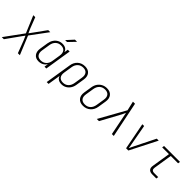

<svg xmlns="http://www.w3.org/2000/svg" viewBox="246 -2157 3709 3709"><g transform="rotate(45 2100.0 -302.5)"><path d="M9 180 287 -201 140 -550H194L280 -328Q287 -311 299.5 -283.5Q312 -256 321 -236Q335 -256 355.5 -283.5Q376 -311 388 -328L548 -550H604L346 -201L503 180H449L353 -72Q347 -88 334 -115.5Q321 -143 313 -164Q297 -143 277 -115.5Q257 -88 246 -72L66 180Z M915 -645 1043 -785H1102L968 -645ZM841 10Q759 10 718 -44.5Q677 -99 691 -189L718 -360Q728 -420 757.5 -465Q787 -510 832 -535Q877 -560 932 -560Q985 -560 1020.5 -537.5Q1056 -515 1068 -475H1071L1083 -550H1133L1046 0H996L1008 -75H1004Q980 -35 937 -12.5Q894 10 841 10ZM858 -33Q926 -33 970.5 -74.5Q1015 -116 1026 -189L1053 -360Q1064 -434 1033.5 -475.5Q1003 -517 935 -517Q868 -517 823.5 -475.5Q779 -434 768 -360L741 -189Q730 -116 760.5 -74.5Q791 -33 858 -33Z M1237 180 1323 -361Q1337 -453 1397.5 -506.5Q1458 -560 1548 -560Q1636 -560 1679 -506Q1722 -452 1708 -361L1681 -190Q1672 -130 1642 -85Q1612 -40 1567 -15Q1522 10 1467 10Q1414 10 1378.5 -12.5Q1343 -35 1331 -75H1328L1316 0L1287 180ZM1464 -33Q1531 -33 1575 -74.5Q1619 -116 1631 -190L1658 -361Q1670 -435 1639 -476Q1608 -517 1541 -517Q1474 -517 1429 -475.5Q1384 -434 1373 -361L1346 -190Q1334 -116 1365.5 -74.5Q1397 -33 1464 -33Z M2054 10Q1966 10 1921.5 -44.5Q1877 -99 1891 -190L1918 -360Q1928 -421 1959 -465.5Q1990 -510 2038 -535Q2086 -560 2145 -560Q2234 -560 2278 -505.5Q2322 -451 2308 -360L2281 -190Q2267 -99 2205 -44.5Q2143 10 2054 10ZM2061 -34Q2130 -34 2174.5 -75Q2219 -116 2231 -190L2258 -360Q2270 -434 2238 -475Q2206 -516 2138 -516Q2070 -516 2025 -475Q1980 -434 1968 -360L1941 -190Q1929 -116 1960.5 -75Q1992 -34 2061 -34Z M2425 0 2726 -539 2682 -730H2739L2889 0H2837L2766 -357Q2759 -390 2752 -426Q2745 -462 2741 -483Q2731 -462 2714 -426Q2697 -390 2679 -357L2484 0Z M3225 0 3119 -550H3168L3243 -140Q3248 -113 3253 -83.5Q3258 -54 3260 -37Q3268 -54 3281.5 -83.5Q3295 -113 3309 -140L3513 -550H3567L3287 0Z M3941 0Q3878 0 3849.5 -32Q3821 -64 3831 -125L3891 -505H3706L3713 -550H4148L4141 -505H3941L3881 -125Q3869 -45 3948 -45H4058L4051 0Z"/></g></svg>

Font: NKDuy Mono Thin
Style: Italic
Weight: 100
Italic angle: -9°
Monospace: yes
Designer: NKDuy
Foundry: NKDuy
Version: Version 2.251; ttfautohint (v1.8.4.7-5d5b)